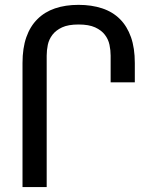

<svg xmlns="http://www.w3.org/2000/svg" viewBox="-20 -763 642 783"><path d="M71.8 -505.9Q71.8 -566.9 87.4 -611.3Q103 -655.8 132.8 -685.1Q162.1 -714.4 204.3 -728.8Q246.6 -743.2 300.3 -743.2Q353.5 -743.2 396.5 -729Q439.5 -714.8 469.2 -685.1Q498.5 -655.8 514.2 -611.3Q529.8 -566.9 529.8 -505.9V-427.2H431.2V-536.1Q431.2 -558.1 426.5 -580.3Q421.9 -602.5 407.7 -621.1Q393.6 -639.6 367.9 -651.4Q342.3 -663.1 300.3 -663.1Q258.3 -663.1 233.2 -651.4Q208 -639.6 193.8 -621.1Q179.7 -602.5 175 -580.3Q170.4 -558.1 170.4 -536.1V0H71.8Z"/></svg>

Font: Hack
Style: Regular
Weight: 400
Monospace: yes
Designer: Christopher Simpkins
Foundry: Christopher Simpkins
Version: Version 2.019; ttfautohint (v1.4.1) -l 4 -r 80 -G 350 -x 0 -